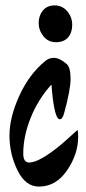

<svg xmlns="http://www.w3.org/2000/svg" viewBox="-20 -668 317 710"><path d="M269 -162Q269 -98 228 -38Q187 22 124 22Q74 22 44.5 -38.5Q15 -99 15 -166.5Q15 -234 51.5 -314Q88 -394 147 -442Q160 -454 180 -454Q200 -454 227 -431Q241 -418 241 -377Q241 -336 217 -249Q211 -227 201 -227Q182 -227 172 -334Q171 -351 170 -355Q121 -301 93.5 -232.5Q66 -164 66 -100Q66 -67 88 -67Q126 -67 208 -135Q223 -148 230 -154.5Q237 -161 251 -173.5Q265 -186 267 -188Q269 -179 269 -162ZM123 -583Q123 -610 138.5 -629Q154 -648 182 -648Q210 -648 228.5 -626.5Q247 -605 247 -576Q247 -547 231.5 -529.5Q216 -512 187 -512Q158 -512 140.5 -534Q123 -556 123 -583Z"/></svg>

Font: Devonshire
Style: Regular
Weight: 400
Designer: Astigmatic (AOETI)
Foundry: Astigmatic (AOETI)
Version: Version 1.001